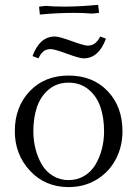

<svg xmlns="http://www.w3.org/2000/svg" viewBox="-20 -763 562 790"><path d="M41 -223.1Q41 -323.2 102.3 -387.7Q163.6 -452.1 262.2 -452.1Q361.8 -452.1 422.9 -388.2Q483.9 -324.2 483.9 -223.1Q483.9 -160.2 456.5 -107.9Q429.2 -55.7 378.2 -24.4Q327.1 6.8 262.2 6.8Q166 6.8 103.5 -60.3Q41 -127.4 41 -223.1ZM113.8 -532.2Q143.1 -612.8 206.1 -612.8Q223.1 -612.8 274.7 -594Q326.2 -575.2 340.8 -575.2Q374.5 -575.2 392.1 -612.8L416 -604Q386.2 -522.9 324.2 -522.9Q307.1 -522.9 255.4 -542Q203.6 -561 189 -561Q170.4 -561 158.7 -551.5Q147 -542 138.2 -522.9ZM117.2 -223.1Q117.2 -185.1 126.2 -149.9Q135.3 -114.7 152.3 -85.7Q169.4 -56.6 198 -39.3Q226.6 -22 262.2 -22Q298.3 -22 326.9 -39.3Q355.5 -56.6 372.8 -85.7Q390.1 -114.7 399.2 -149.9Q408.2 -185.1 408.2 -223.1Q408.2 -278.8 393.1 -323Q377.9 -367.2 344.2 -395Q310.5 -422.9 262.2 -422.9Q214.4 -422.9 180.9 -395Q147.5 -367.2 132.3 -323Q117.2 -278.8 117.2 -223.1ZM141.1 -731V-735.8L168.9 -738.8Q198.7 -735.8 243.2 -735.8Q308.6 -735.8 383.8 -743.2L387.2 -714.8V-710L358.9 -707Q329.1 -710 285.2 -710Q213.9 -710 144 -703.1Z"/></svg>

Font: Dihjauti
Style: Regular
Weight: 400
Designer: T. Christopher White
Version: Version 3.0.0